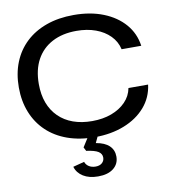

<svg xmlns="http://www.w3.org/2000/svg" viewBox="-102 -823 1019 1155"><g transform="rotate(-10 407.5 -246.0)"><path d="M426 9Q333 9 259 -17.5Q185 -44 133 -93.5Q81 -143 53.5 -212Q26 -281 26 -364Q26 -449 53.5 -517.5Q81 -586 133 -635Q185 -684 259 -710.5Q333 -737 426 -737Q528 -737 607 -705.5Q686 -674 735 -617.5Q784 -561 795 -484H675Q664 -532 629.5 -567Q595 -602 543 -621Q491 -640 426 -640Q340 -640 277.5 -607Q215 -574 181.5 -512.5Q148 -451 148 -364Q148 -299 167 -248.5Q186 -198 222.5 -162Q259 -126 310.5 -107.5Q362 -89 426 -89Q492 -89 544.5 -108.5Q597 -128 631.5 -163.5Q666 -199 675 -247H795Q785 -169 735 -111.5Q685 -54 605 -22.5Q525 9 426 9ZM404 245Q349 245 313 222.5Q277 200 266 162L335 144Q341 162 358 173Q375 184 399 184Q424 184 438.5 171Q453 158 453 138Q453 115 432 101.5Q411 88 359 81L347 58L394 -16H453L424 45Q478 54 505 80Q532 106 532 146Q532 191 498 218Q464 245 404 245Z"/></g></svg>

Font: Mona Sans Expanded Medium
Style: Regular
Weight: 500
Width: 7
Designer: Deni Anggara
Foundry: GitHub
Version: Version 2.000